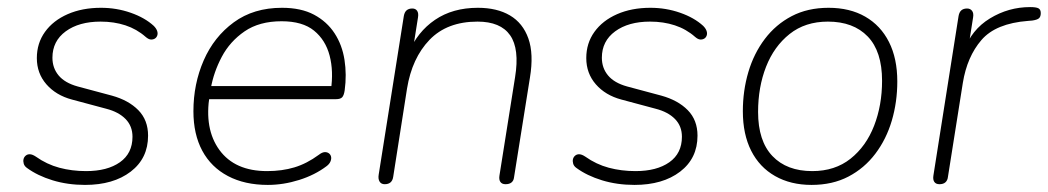

<svg xmlns="http://www.w3.org/2000/svg" viewBox="-20 -514 2958 542"><path d="M220 8Q171 8 128.5 -5Q86 -18 56 -40Q49 -45 47 -52Q45 -59 46.5 -65Q48 -71 53 -75Q58 -79 65 -78.5Q72 -78 81 -72Q112 -50 147.5 -40.5Q183 -31 223 -31Q283 -31 318.5 -56Q354 -81 354 -128Q354 -158 334.5 -178Q315 -198 280 -207L183 -233Q138 -245 111 -276Q84 -307 84 -350Q84 -392 107 -424Q130 -456 171 -474Q212 -492 265 -492Q309 -492 349 -478Q389 -464 414 -441Q421 -434 423.5 -427Q426 -420 424 -414Q422 -408 417 -405Q412 -402 405.5 -402.5Q399 -403 391 -410Q366 -432 334 -442.5Q302 -453 264 -453Q203 -453 165.5 -425.5Q128 -398 128 -351Q128 -322 145.5 -301Q163 -280 199 -270L296 -244Q343 -231 370.5 -203Q398 -175 398 -131Q398 -67 349 -29.5Q300 8 220 8Z M736 8Q671 8 623.5 -17Q576 -42 551 -88.5Q526 -135 526 -200Q526 -277 555 -343.5Q584 -410 640 -451Q696 -492 776 -492Q830 -492 866.5 -472.5Q903 -453 924.5 -420Q946 -387 952.5 -345Q959 -303 953 -259Q951 -245 946 -239.5Q941 -234 928 -234H555L561 -271H933L914 -259Q922 -313 910.5 -357Q899 -401 866.5 -427.5Q834 -454 775 -454Q712 -454 670.5 -425.5Q629 -397 606 -353.5Q583 -310 575 -264L572 -246Q556 -150 599.5 -90.5Q643 -31 734 -31Q776 -31 811 -41.5Q846 -52 880 -77Q889 -84 896 -84.5Q903 -85 908 -81.5Q913 -78 914.5 -72Q916 -66 913 -58.5Q910 -51 902 -45Q869 -20 824.5 -6Q780 8 736 8Z M1066 6Q1056 6 1051.5 -1.5Q1047 -9 1049 -21L1120 -469Q1122 -480 1128 -485Q1134 -490 1144 -490Q1153 -490 1157.5 -483.5Q1162 -477 1160 -465L1144 -364H1133Q1158 -424 1208 -458Q1258 -492 1329 -492Q1383 -492 1419.5 -470.5Q1456 -449 1471.5 -405.5Q1487 -362 1476 -295L1431 -13Q1430 -4 1424 1Q1418 6 1407 6Q1397 6 1392.5 -0.5Q1388 -7 1390 -19L1434 -296Q1447 -376 1420 -414.5Q1393 -453 1328 -453Q1242 -453 1192.5 -401.5Q1143 -350 1129 -264L1090 -15Q1087 6 1066 6Z M1771 8Q1722 8 1679.5 -5Q1637 -18 1607 -40Q1600 -45 1598 -52Q1596 -59 1597.5 -65Q1599 -71 1604 -75Q1609 -79 1616 -78.5Q1623 -78 1632 -72Q1663 -50 1698.5 -40.5Q1734 -31 1774 -31Q1834 -31 1869.5 -56Q1905 -81 1905 -128Q1905 -158 1885.5 -178Q1866 -198 1831 -207L1734 -233Q1689 -245 1662 -276Q1635 -307 1635 -350Q1635 -392 1658 -424Q1681 -456 1722 -474Q1763 -492 1816 -492Q1860 -492 1900 -478Q1940 -464 1965 -441Q1972 -434 1974.5 -427Q1977 -420 1975 -414Q1973 -408 1968 -405Q1963 -402 1956.5 -402.5Q1950 -403 1942 -410Q1917 -432 1885 -442.5Q1853 -453 1815 -453Q1754 -453 1716.5 -425.5Q1679 -398 1679 -351Q1679 -322 1696.5 -301Q1714 -280 1750 -270L1847 -244Q1894 -231 1921.5 -203Q1949 -175 1949 -131Q1949 -67 1900 -29.5Q1851 8 1771 8Z M2271 8Q2212 8 2168 -17Q2124 -42 2100.5 -88.5Q2077 -135 2077 -200Q2077 -258 2092.5 -310.5Q2108 -363 2139 -404Q2170 -445 2215 -468.5Q2260 -492 2319 -492Q2379 -492 2422.5 -467Q2466 -442 2489.5 -395.5Q2513 -349 2513 -284Q2513 -226 2497.5 -173.5Q2482 -121 2451 -80Q2420 -39 2375 -15.5Q2330 8 2271 8ZM2273 -31Q2337 -31 2381 -66Q2425 -101 2447.5 -159Q2470 -217 2470 -286Q2470 -369 2429.5 -411Q2389 -453 2317 -453Q2253 -453 2209 -418Q2165 -383 2142.5 -325.5Q2120 -268 2120 -198Q2120 -116 2160.5 -73.5Q2201 -31 2273 -31Z M2632 6Q2622 6 2617.5 -0.5Q2613 -7 2615 -19L2686 -469Q2688 -480 2694 -485Q2700 -490 2710 -490Q2719 -490 2724 -483.5Q2729 -477 2727 -465L2712 -370H2701Q2722 -430 2774.5 -462Q2827 -494 2888 -494Q2905 -494 2911.5 -490.5Q2918 -487 2918 -477Q2918 -467 2913 -462.5Q2908 -458 2894 -456L2882 -455Q2791 -448 2750.5 -401Q2710 -354 2698 -280L2656 -15Q2655 -5 2649 0.5Q2643 6 2632 6Z"/></svg>

Font: Nunito ExtraLight
Style: Italic
Weight: 200
Italic angle: -9°
Designer: Vernon Adams
Foundry: Vernon Adams
Version: Version 3.602